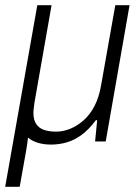

<svg xmlns="http://www.w3.org/2000/svg" viewBox="-31 -546 541 741"><path d="M-11 175 113 -526H168L102 -150Q101 -140 99.5 -129.5Q98 -119 98 -110Q98 -83 109 -67Q120 -51 139.5 -44.5Q159 -38 186 -38Q213 -38 240 -49Q267 -60 291.5 -81.5Q316 -103 333.5 -136.5Q351 -170 359 -216L414 -526H469L377 0H336L344 -82H339Q312 -46 284 -25.5Q256 -5 226.5 3.5Q197 12 166 12Q138 12 115 5Q92 -2 77 -15Q76 -3 74 9.5Q72 22 70 35L45 175Z"/></svg>

Font: Archivo SemiCondensed ExtraLight
Style: Italic
Weight: 250
Width: 4
Italic angle: -10°
Designer: Hector Gatti
Foundry: Omnibus-Type
Version: Version 2.001